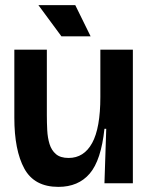

<svg xmlns="http://www.w3.org/2000/svg" viewBox="-20 -716 580 750"><path d="M208 14Q114 14 75 -57.5Q36 -129 36 -256V-522H163V-266Q163 -237 164.5 -207.5Q166 -178 173.5 -153.5Q181 -129 198.5 -114Q216 -99 248 -99Q308 -99 340 -157.5Q372 -216 372 -337V-522H499V-251V0H388L395 -213H388Q375 -90 330.5 -38Q286 14 208 14ZM220 -574 130 -696H274L334 -574Z"/></svg>

Font: Bricolage Grotesque 48pt SemiBold
Style: Regular
Weight: 600
Designer: Mathieu Triay
Foundry: Atelier Triay
Version: Version 1.000; ttfautohint (v1.8.4.7-5d5b);gftools[0.9.32]